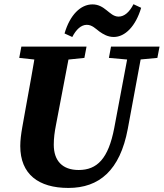

<svg xmlns="http://www.w3.org/2000/svg" viewBox="-20 -880 783 918"><path d="M211.6 -588.2H239.2L383.5 -603.2L393.7 -657.1H82.1L72 -603.2L211.6 -588.2ZM307.1 18.6C453.9 18.6 553.8 -64.9 591 -264L663.8 -657.1H599.4L526.2 -267.9C498.1 -120.9 444.2 -67.2 356.1 -67.2C278.1 -67.2 237.1 -111.7 237.1 -187.9C237.1 -219.8 241 -248.8 247.4 -281.3L319.1 -657.1H154.1C138.8 -557 119.4 -455.8 101.8 -357.1L86.4 -271C80.8 -239 76.9 -209.1 76.9 -181.9C76.9 -46.8 164.3 18.6 307.1 18.6ZM605.2 -593.9H633.1L732.4 -603.2L742.8 -657.1H510.8L500.7 -603.2L605.2 -593.9ZM288.6 -720 325.6 -703.1C344.1 -739.2 367.9 -761.3 395 -761.3C420.5 -761.3 436.9 -742.9 455.5 -729.1C473.5 -716.4 495.3 -703.2 523.9 -703.2C578.3 -703.2 628.9 -754.9 654.9 -842.7L618.2 -859.9C599.5 -823 575.2 -800.6 547 -800.6C523.1 -800.6 506.6 -817.9 489.3 -831.3C471.2 -845.9 451.1 -859 422.1 -859C365.5 -859 314.3 -808.7 288.6 -720Z"/></svg>

Font: Source Serif 4 Variable
Style: Italic
Weight: 400
Italic angle: -12°
Designer: Frank Grießhammer
Foundry: Adobe Systems Incorporated
Version: Version 4.004;hotconv 1.0.116;makeotfexe 2.5.65601